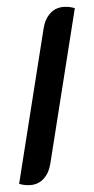

<svg xmlns="http://www.w3.org/2000/svg" viewBox="-20 -536 274 562"><path d="M36 2 108 -455Q113 -483 129.5 -499.5Q146 -516 172 -516Q187 -516 199 -512L127 -55Q122 -27 105.5 -10.5Q89 6 63 6Q48 6 36 2Z"/></svg>

Font: Thasadith
Style: Bold Italic
Weight: 700
Italic angle: -9°
Designer: Cadson Demak Co.,Ltd.
Foundry: Cadson Demak Co.,Ltd.
Version: Version 1.000; ttfautohint (v1.6)